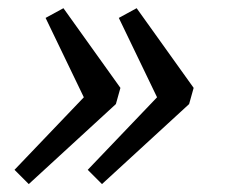

<svg xmlns="http://www.w3.org/2000/svg" viewBox="-20 -447 561 478"><path d="M16.1 -24.2 188.7 -204.8 93.5 -402.4 137.9 -426.6 279.8 -228.2 268.5 -187.9 51.6 11.3ZM198.4 -24.2 371 -204.8 275.8 -402.4 320.2 -426.6 462.1 -228.2 450.8 -187.9 233.9 11.3Z"/></svg>

Font: Playfair Micro SmCond SmLight
Style: Italic
Weight: 360
Width: 4
Italic angle: -15.6°
Designer: Claus Eggers Sørensen
Foundry: Claus Eggers Sørensen
Version: Version 2.203;Glyphs 3.3 (3326)